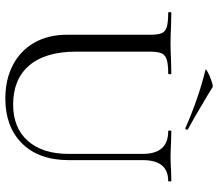

<svg xmlns="http://www.w3.org/2000/svg" viewBox="-70 -754 837 738"><g transform="rotate(90 349.0 -385.5)"><path d="M485 -613Q482 -613 482 -619Q482 -625 485 -625L528 -624Q564 -622 585 -622Q602 -622 634 -624L676 -625Q678 -625 678 -619Q678 -613 676 -613Q596 -613 596 -515V-231Q596 -116 532 -51.5Q468 13 360 13Q286 13 230.5 -16Q175 -45 144.5 -98.5Q114 -152 114 -224V-544Q114 -574 108 -588Q102 -602 84.5 -607.5Q67 -613 29 -613Q27 -613 27 -619Q27 -625 29 -625L78 -624Q120 -622 146 -622Q173 -622 217 -624L263 -625Q266 -625 266 -619Q266 -613 263 -613Q226 -613 208.5 -607Q191 -601 185 -586.5Q179 -572 179 -542V-259Q179 -141 232 -79Q285 -17 382 -17Q472 -17 522 -73.5Q572 -130 572 -230V-515Q572 -613 485 -613ZM250 -756Q243 -757 257.5 -765Q272 -773 291.5 -779.5Q311 -786 315 -784L344 -766Q443 -707 477 -689Q479 -688 479 -685Q479 -682 477 -680Q475 -678 473 -679Q360 -729 250 -756Z"/></g></svg>

Font: Cormorant
Style: Regular
Weight: 400
Designer: Christian Thalmann (Catharsis Fonts)
Foundry: Catharsis Fonts
Version: Version 4.000